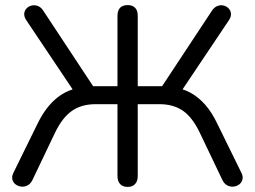

<svg xmlns="http://www.w3.org/2000/svg" viewBox="-20 -732 1008 759"><path d="M484.7 6.9Q465.3 6.9 454.8 -4.5Q444.4 -15.9 444.4 -35.7V-320.2H358.3Q302 -320.2 264 -293.5Q226 -266.7 197.2 -206.7L108.2 -20.3Q100.9 -5.2 89 0.8Q77.1 6.9 64.5 5.7Q51.9 4.5 42 -2.8Q32 -10 28.9 -22.6Q25.7 -35.2 33.9 -50.7L129.2 -244.6Q160.7 -309 205.1 -345Q249.5 -380.9 309.2 -387.7L278.8 -361.3L83.8 -652.3Q74.6 -666.3 75.8 -678.4Q77 -690.5 85.3 -699Q93.5 -707.5 105.4 -710.2Q117.3 -712.9 129.7 -708.3Q142.1 -703.7 150.8 -690.1L358.7 -375.2L336.3 -391.2H444.4V-669.7Q444.4 -690.6 454.8 -701.3Q465.3 -711.9 484.7 -711.9Q503.6 -711.9 514 -701.3Q524.5 -690.6 524.5 -669.7V-391.2H634.1L610.2 -375.2L818.1 -690.1Q827.3 -703.7 839.4 -708.3Q851.6 -712.9 863.5 -710.2Q875.4 -707.5 883.6 -699Q891.8 -690.5 893.1 -678.4Q894.3 -666.3 885.1 -652.3L690 -361.3L659.6 -387.7Q700 -383.3 732.4 -365.7Q764.8 -348 791.3 -317.8Q817.7 -287.6 838.2 -244.6L933.4 -50.7Q941.6 -35.2 938.5 -22.6Q935.3 -10 925.4 -2.8Q915.4 4.5 902.8 5.7Q890.2 6.9 878.3 0.8Q866.5 -5.2 859.2 -20.3L770.1 -206.7Q740.8 -268.3 703.1 -294.2Q665.3 -320.2 610.6 -320.2H524.5V-35.7Q524.5 -15.9 514 -4.5Q503.6 6.9 484.7 6.9Z"/></svg>

Font: Nunito ExtraLight
Style: Regular
Weight: 200
Designer: Vernon Adams
Foundry: Vernon Adams
Version: Version 3.602